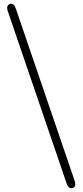

<svg xmlns="http://www.w3.org/2000/svg" viewBox="-20 -808 434 1006"><path d="M361 177Q339 184 328 150L22 -746Q10 -780 32 -787Q53 -794 64 -760L370 136Q382 170 361 177Z"/></svg>

Font: Resource Han Rounded KR Light
Style: Regular
Weight: 300
Designer: Cyano Hao (round all glyphs); Ryoko NISHIZUKA 西塚涼子 (kana, bopomofo & ideographs); Paul D. Hunt (Latin, Greek & Cyrillic)
Foundry: Cyano Hao
Version: 0.990